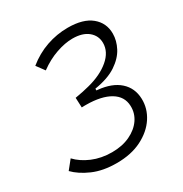

<svg xmlns="http://www.w3.org/2000/svg" viewBox="-166 -829 919 965"><g transform="rotate(-30 293.0 -346.5)"><path d="M235.8 9.8Q156.7 9.8 98.6 -15.6Q40.5 -41 5.9 -76.7L46.4 -127Q78.1 -92.8 129.4 -71Q180.7 -49.3 242.7 -49.3Q302.2 -49.3 347.2 -70.6Q392.1 -91.8 416.5 -127.2Q440.9 -162.6 439 -205.6Q437 -260.7 387 -290.8Q336.9 -320.8 248 -321.3Q246.1 -321.3 239.3 -321.3Q232.4 -321.3 222.7 -320.8L220.2 -377.9Q244.6 -381.8 265.9 -386.5Q287.1 -391.1 304.2 -395.5Q382.3 -415.5 429.9 -456.1Q477.5 -496.6 477.5 -548.3Q477.5 -590.3 445.1 -617.2Q412.6 -644 354.5 -644Q311.5 -644 260 -626.2Q208.5 -608.4 159.2 -572.3L125 -618.7Q177.2 -661.1 237.5 -682.1Q297.9 -703.1 361.3 -703.1Q450.2 -703.1 496.8 -664.8Q543.5 -626.5 543.5 -564.5Q543.5 -523.9 522.5 -483.6Q501.5 -443.4 454.6 -412.1Q407.7 -380.9 329.1 -368.2V-357.9L335.9 -357.4Q416 -349.6 459.7 -310.3Q503.4 -271 505.4 -208.5Q507.3 -151.4 474.9 -101.6Q442.4 -51.8 381.3 -21Q320.3 9.8 235.8 9.8Z"/></g></svg>

Font: Cascadia Code Light
Style: Italic
Weight: 300
Italic angle: -10°
Monospace: yes
Designer: Aaron Bell
Foundry: Saja Typeworks
Version: Version 2404.023; ttfautohint (v1.8.4)